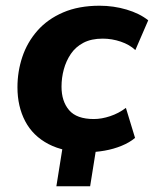

<svg xmlns="http://www.w3.org/2000/svg" viewBox="-20 -521 538 671"><path d="M177 130 208 -64H326L295 130ZM285 11Q204 11 149.5 -17.5Q95 -46 68 -97.5Q41 -149 41 -216Q41 -271 58 -322Q75 -373 110.5 -413.5Q146 -454 200.5 -477.5Q255 -501 328 -501Q377 -501 422.5 -487.5Q468 -474 498 -450L453 -346Q433 -365 402 -375.5Q371 -386 339 -386Q299 -386 271.5 -371.5Q244 -357 227.5 -332.5Q211 -308 203 -278.5Q195 -249 195 -218Q195 -167 221.5 -136Q248 -105 308 -105Q335 -105 365 -115Q395 -125 420 -144L452 -39Q433 -23 405 -11.5Q377 0 345.5 5.5Q314 11 285 11Z"/></svg>

Font: Nunito Sans 12pt ExtraBold
Style: Italic
Weight: 800
Italic angle: -9°
Designer: Vernon Adams
Foundry: Vernon Adams
Version: Version 3.101;gftools[0.9.27]